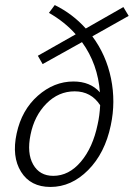

<svg xmlns="http://www.w3.org/2000/svg" viewBox="-20 -736 530 761"><path d="M490 -673 346 -592Q401 -518 420 -425Q439 -332 419 -239Q396 -129 329.5 -62Q263 5 180 5Q101 5 63.5 -55Q26 -115 46 -207Q66 -300 130 -356.5Q194 -413 271 -413Q338 -413 376 -370Q368 -482 305 -569L149 -482L130 -515L280 -600Q237 -649 174 -685L197 -716Q268 -681 320 -623L469 -708ZM191 -39Q253 -39 300.5 -95Q348 -151 367 -243Q375 -278 377 -319Q341 -374 276 -374Q212 -374 164 -325.5Q116 -277 101 -202Q86 -129 111.5 -84Q137 -39 191 -39Z"/></svg>

Font: EauTestInfant Semilight
Style: Italic
Weight: 300
Italic angle: -12°
Designer: Christian Thalmann (Catharsis Fonts)
Version: Version 0.001;PS 000.001;hotconv 1.0.88;makeotf.lib2.5.64775